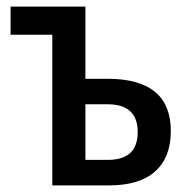

<svg xmlns="http://www.w3.org/2000/svg" viewBox="-20 -560 570 580"><path d="M238 -540V-322H305Q496 -322 496 -164Q496 -85 449 -42.5Q402 0 310 0H138V-455H12V-540ZM305 -245H238V-77H306Q396 -77 396 -161Q396 -245 305 -245Z"/></svg>

Font: Avrile Sans Condensed Medium
Style: Regular
Weight: 500
Width: 3
Designer: Monotype Design Team
Foundry: Monotype Imaging Inc.
Version: Version 2.001;September 10, 2019;FontCreator 11.5.0.2425 64-